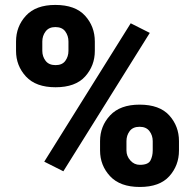

<svg xmlns="http://www.w3.org/2000/svg" viewBox="-20 -741 783 771"><path d="M44.4 -536.6V-574.2Q44.4 -634.8 84.2 -678Q124 -721.2 202.1 -721.2Q282.2 -721.2 321.5 -678Q360.8 -634.8 360.8 -574.2V-536.6Q360.8 -477.1 321.8 -433.8Q282.7 -390.6 203.1 -390.6Q124 -390.6 84.2 -433.8Q44.4 -477.1 44.4 -536.6ZM581.5 -608.9 234.4 -53.2 157.7 -91.8 504.9 -647.5ZM149.9 -574.2V-536.6Q149.9 -514.2 163.1 -496.8Q176.3 -479.5 203.1 -479.5Q230 -479.5 242.4 -496.8Q254.9 -514.2 254.9 -536.6V-574.2Q254.9 -597.2 242.2 -614.7Q229.5 -632.3 202.1 -632.3Q176.3 -632.3 163.1 -614.7Q149.9 -597.2 149.9 -574.2ZM381.8 -136.7V-174.3Q381.8 -234.4 422.1 -277.6Q462.4 -320.8 540.5 -320.8Q620.6 -320.8 659.7 -277.6Q698.7 -234.4 698.7 -174.3V-136.7Q698.7 -76.7 659.9 -33.4Q621.1 9.8 541.5 9.8Q462.4 9.8 422.1 -33.4Q381.8 -76.7 381.8 -136.7ZM487.8 -174.3V-136.7Q487.8 -114.3 503.4 -96.7Q519 -79.1 541.5 -79.1Q575.2 -79.1 584.2 -96.7Q593.3 -114.3 593.3 -136.7V-174.3Q593.3 -197.3 580.1 -214.6Q566.9 -231.9 540.5 -231.9Q513.7 -231.9 500.7 -214.6Q487.8 -197.3 487.8 -174.3Z"/></svg>

Font: Vazirmatn RD UI Black
Style: Regular
Weight: 900
Designer: Saber Rastikerdar
Foundry: Saber Rastikerdar
Version: Version 33.003